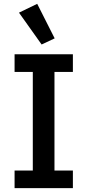

<svg xmlns="http://www.w3.org/2000/svg" viewBox="-20 -981 456 1001"><path d="M56 0V-92H151V-606H56V-698H360V-606H264V-92H360V0ZM79 -915 174 -961 265 -781 197 -749Z"/></svg>

Font: IBM Plex Sans Hebrew Medm
Style: Regular
Weight: 500
Designer: Mike Abbink, Paul van der Laan, Pieter van Rosmalen, Yanek Iontef
Foundry: Bold Monday
Version: Version 1.3